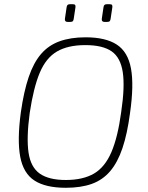

<svg xmlns="http://www.w3.org/2000/svg" viewBox="-20 -879 702 911"><path d="M386 -702Q481 -702 534 -667.5Q587 -633 601.5 -554Q616 -475 597 -343Q584 -244 561 -176Q538 -108 502.5 -66.5Q467 -25 415.5 -6.5Q364 12 292 12Q197 12 144 -22Q91 -56 76 -135Q61 -214 79 -347Q93 -445 116 -513Q139 -581 174.5 -622.5Q210 -664 262.5 -683Q315 -702 386 -702ZM385 -665Q302 -665 250 -634.5Q198 -604 168.5 -533.5Q139 -463 121 -343Q105 -224 115.5 -154.5Q126 -85 169 -55Q212 -25 292 -25Q374 -25 426 -55.5Q478 -86 508.5 -157Q539 -228 555 -347Q573 -467 562.5 -536.5Q552 -606 509.5 -635.5Q467 -665 385 -665ZM325 -859Q334 -859 336.5 -855.5Q339 -852 338 -844L330 -791Q329 -782 325.5 -778.5Q322 -775 313 -775H301Q286 -775 288 -790L296 -844Q297 -852 300.5 -855.5Q304 -859 312 -859ZM500 -859Q509 -859 511.5 -855.5Q514 -852 513 -844L505 -791Q504 -782 500.5 -778.5Q497 -775 488 -775H476Q461 -775 463 -790L471 -844Q472 -852 475.5 -855.5Q479 -859 487 -859Z"/></svg>

Font: Exo 2 ExtraLight
Style: Italic
Weight: 250
Italic angle: -8°
Designer: Natanael Gama
Foundry: Natanael Gama
Version: Version 2.010